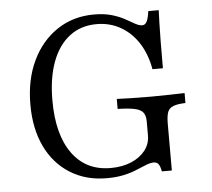

<svg xmlns="http://www.w3.org/2000/svg" viewBox="-46 -632 767 694"><g transform="rotate(-5 337.0 -285.0)"><path d="M314.5 11.3Q238.7 11.3 181.5 -24.6Q124.2 -60.5 93.1 -125.4Q62.1 -190.3 62.1 -277.4Q62.1 -367.7 94.8 -436.3Q127.4 -504.8 185.5 -543.5Q243.5 -582.3 319.4 -582.3Q356.5 -582.3 383.9 -574.2Q411.3 -566.1 430.6 -555.2Q450 -544.4 464.5 -536.3Q479 -528.2 490.3 -528.2Q500.8 -528.2 506.9 -540.3Q512.9 -552.4 516.1 -577.4H554Q553.2 -556.5 552.4 -530.2Q551.6 -504 551.2 -464.9Q550.8 -425.8 550.8 -366.9H512.9Q503.2 -421.8 477.4 -462.1Q451.6 -502.4 412.5 -524.6Q373.4 -546.8 325.8 -546.8Q268.5 -546.8 227.4 -515.3Q186.3 -483.9 164.5 -425.4Q142.7 -366.9 142.7 -285.5Q142.7 -162.1 192.3 -93.1Q241.9 -24.2 331.5 -24.2Q374.2 -24.2 406.5 -37.9Q438.7 -51.6 457.3 -75.4Q475.8 -99.2 475.8 -129.8V-181.5Q475.8 -201.6 467.3 -212.9Q458.9 -224.2 437.1 -229Q415.3 -233.9 375 -234.7V-271Q391.1 -270.2 423.4 -269.4Q455.6 -268.5 499.2 -268.5Q537.1 -268.5 566.5 -269.4Q596 -270.2 621 -271V-234.7Q591.9 -233.9 576.6 -227.8Q561.3 -221.8 556 -207.3Q550.8 -192.7 550.8 -165.3V4H514.5Q511.3 -14.5 505.2 -22.6Q499.2 -30.6 487.9 -30.6Q476.6 -30.6 460.9 -24.6Q445.2 -18.5 424.6 -9.7Q404 -0.8 377 5.2Q350 11.3 314.5 11.3Z"/></g></svg>

Font: Playfair 9pt Light
Style: Regular
Weight: 300
Designer: Claus Eggers Sørensen
Foundry: Claus Eggers Sørensen
Version: Version 2.001;gftools[0.9.30]